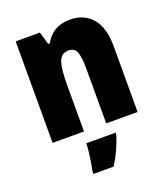

<svg xmlns="http://www.w3.org/2000/svg" viewBox="-142 -663 856 983"><g transform="rotate(-20 285.5 -171.0)"><path d="M353 -563Q429 -563 473.5 -511.5Q518 -460 518 -360V0H347V-306Q347 -361 336 -389Q325 -417 293 -417Q253 -417 239.5 -378.5Q226 -340 226 -250V0H55V-553H187L207 -484H216Q259 -563 353 -563ZM376 72Q363 112 346.5 148.5Q330 185 307 221H197V207Q201 189 205.5 162Q210 135 213 108Q216 81 216 61H376Z"/></g></svg>

Font: Noto Sans Kannada Condensed Black
Style: Regular
Weight: 900
Width: 3
Designer: Jelle Bosma - Monotype Design Team
Foundry: Monotype Imaging Inc.
Version: Version 2.005; ttfautohint (v1.8.4.7-5d5b)